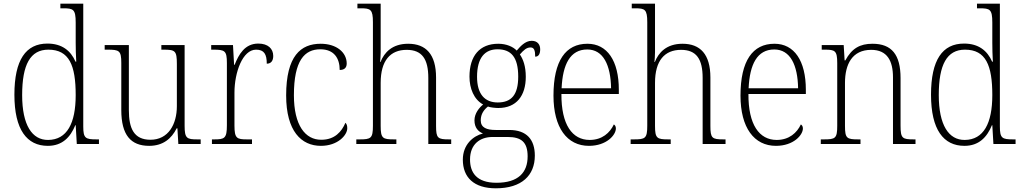

<svg xmlns="http://www.w3.org/2000/svg" viewBox="-20 -780 5537 1040"><path d="M239 10C317 10 361 -36 388 -102H390L396 0H516V-25H503C443 -25 431 -31 431 -95V-760H307V-735H322C377 -735 390 -730 390 -658V-548C390 -517 391 -480 393 -446H389C363 -506 315 -544 237 -544C120 -544 58 -456 58 -267C58 -77 126 10 239 10ZM241 -22C154 -21 100 -102 100 -265C100 -430 144 -511 242 -511C355 -511 390 -426 390 -265C390 -112 343 -23 241 -22Z M788 10C863 10 909 -29 937 -85H941L946 0H1067V-25H1050C992 -25 980 -30 980 -99V-536H854V-511H864C929 -511 938 -506 938 -433V-205C938 -107 892 -23 795 -23C705 -23 678 -85 678 -183V-536H547V-511H562C626 -511 637 -506 637 -439V-184C637 -49 688 10 788 10Z M1128 0H1345V-25H1319C1263 -25 1250 -30 1250 -100V-278C1250 -388 1294 -511 1367 -511C1411 -511 1425 -486 1425 -435C1450 -435 1460 -453 1460 -477C1460 -516 1432 -544 1379 -544C1306 -544 1273 -485 1251 -429H1248L1242 -536H1124V-511H1134C1198 -511 1209 -506 1209 -438V-101C1209 -30 1196 -25 1140 -25H1128Z M1718 10C1811 10 1861 -49 1861 -85C1861 -100 1858 -108 1851 -115C1831 -67 1793 -23 1721 -23C1633 -22 1572 -102 1572 -264C1572 -453 1630 -513 1715 -513C1790 -513 1820 -464 1820 -401C1844 -401 1858 -412 1858 -436C1858 -496 1803 -543 1717 -543C1609 -543 1530 -477 1530 -263C1530 -70 1612 10 1718 10Z M1910 0H2127V-25H2115C2053 -25 2042 -30 2042 -98V-331C2042 -452 2094 -510 2183 -510C2267 -510 2300 -459 2300 -358V0H2424V-25H2413C2351 -25 2342 -31 2342 -98V-360C2342 -486 2287 -543 2191 -543C2104 -543 2061 -495 2041 -444H2039C2040 -456 2042 -478 2042 -497V-760H1916V-735H1935C1987 -735 2000 -729 2000 -660V-99C2000 -30 1989 -25 1927 -25H1910Z M2666 240C2806 240 2877 170 2877 63C2877 -23 2834 -76 2738 -76H2665C2617 -76 2584 -88 2584 -128C2584 -163 2602 -186 2623 -203C2634 -198 2664 -195 2679 -195C2778 -195 2828 -262 2828 -364C2828 -421 2814 -459 2796 -485C2817 -509 2832 -523 2854 -523C2873 -523 2879 -507 2879 -473C2898 -473 2906 -489 2906 -513C2906 -538 2892 -559 2860 -559C2824 -559 2797 -527 2779 -506C2759 -527 2723 -543 2679 -543C2578 -543 2523 -477 2523 -365C2523 -301 2547 -241 2597 -214C2576 -197 2550 -166 2550 -128C2550 -88 2571 -67 2596 -57C2544 -44 2487 2 2487 85C2487 181 2547 240 2666 240ZM2676 -225C2606 -225 2564 -270 2564 -364C2564 -468 2607 -513 2675 -513C2748 -513 2787 -471 2787 -365C2787 -265 2749 -225 2676 -225ZM2669 210C2560 210 2526 153 2526 84C2526 1 2580 -38 2648 -38H2730C2804 -38 2838 -10 2838 67C2838 154 2788 210 2669 210Z M3170 10C3266 10 3316 -49 3316 -84C3316 -96 3311 -102 3305 -106C3284 -61 3242 -22 3174 -22C3080 -22 3020 -104 3021 -271H3332V-294C3332 -451 3269 -543 3162 -543C3044 -543 2978 -451 2978 -262C2978 -88 3052 10 3170 10ZM3290 -302H3022C3028 -431 3068 -512 3161 -512C3248 -512 3288 -427 3290 -302Z M3396 0H3613V-25H3601C3539 -25 3528 -30 3528 -98V-331C3528 -452 3580 -510 3669 -510C3753 -510 3786 -459 3786 -358V0H3910V-25H3899C3837 -25 3828 -31 3828 -98V-360C3828 -486 3773 -543 3677 -543C3590 -543 3547 -495 3527 -444H3525C3526 -456 3528 -478 3528 -497V-760H3402V-735H3421C3473 -735 3486 -729 3486 -660V-99C3486 -30 3475 -25 3413 -25H3396Z M4183 10C4279 10 4329 -49 4329 -84C4329 -96 4324 -102 4318 -106C4297 -61 4255 -22 4187 -22C4093 -22 4033 -104 4034 -271H4345V-294C4345 -451 4282 -543 4175 -543C4057 -543 3991 -451 3991 -262C3991 -88 4065 10 4183 10ZM4303 -302H4035C4041 -431 4081 -512 4174 -512C4261 -512 4301 -427 4303 -302Z M4426 0H4641V-25H4630C4567 -25 4557 -30 4557 -98V-331C4557 -432 4596 -510 4699 -510C4786 -510 4817 -450 4817 -361V0H4939V-25H4930C4868 -25 4858 -30 4858 -99V-357C4858 -484 4810 -543 4706 -543C4638 -543 4594 -518 4559 -453H4555L4550 -536H4431V-511H4447C4503 -511 4515 -506 4515 -438V-99C4515 -30 4505 -25 4442 -25H4426Z M5204 10C5282 10 5326 -36 5353 -102H5355L5361 0H5481V-25H5468C5408 -25 5396 -31 5396 -95V-760H5272V-735H5287C5342 -735 5355 -730 5355 -658V-548C5355 -517 5356 -480 5358 -446H5354C5328 -506 5280 -544 5202 -544C5085 -544 5023 -456 5023 -267C5023 -77 5091 10 5204 10ZM5206 -22C5119 -21 5065 -102 5065 -265C5065 -430 5109 -511 5207 -511C5320 -511 5355 -426 5355 -265C5355 -112 5308 -23 5206 -22Z"/></svg>

Font: Noto Serif Hebrew SemiCondensed ExtraLight
Style: Regular
Weight: 200
Width: 4
Designer: Monotype Design Team
Foundry: Monotype Imaging Inc.
Version: Version 2.004